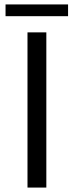

<svg xmlns="http://www.w3.org/2000/svg" viewBox="-20 -846 333 866"><path d="M5 -826V-773H287V-826ZM104 -700V0H189V-700Z"/></svg>

Font: Juman Normal
Style: Regular
Weight: 300
Designer: Bandar Raffah (Arabic) Julieta Ulanovsky (Latin)
Foundry: Caramella
Version: Version 5.022;PS 005.022;hotconv 1.0.88;makeotf.lib2.5.64775